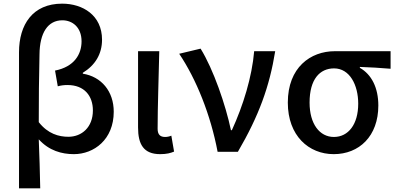

<svg xmlns="http://www.w3.org/2000/svg" viewBox="-20 -830 2170 1050"><path d="M84 200H200C198 110 196 24 192 -68C248 -6 318 13 384 13C494 13 602 -67 602 -219C602 -331 534 -411 433 -427V-432C500 -473 538 -534 538 -613C538 -747 432 -810 320 -810C159 -810 84 -696 84 -544ZM354 -82C302 -82 242 -98 192 -162C192 -286 193 -408 196 -532C197 -651 242 -719 321 -719C376 -719 426 -681 426 -604C426 -534 387 -465 281 -444L296 -358C313 -363 331 -365 349 -365C442 -365 488 -305 488 -226C488 -134 427 -82 354 -82Z M856 13C892 13 913 7 932 -1L917 -88C905 -83 893 -81 883 -81C857 -81 842 -93 842 -126C842 -246 848 -407 851 -550H735V-133C735 -41 765 13 856 13Z M1170 0H1281C1396 -197 1454 -357 1485 -550H1370C1358 -409 1310 -253 1248 -118H1243C1214 -256 1147 -451 1077 -564L960 -536C1053 -398 1132 -202 1170 0Z M1805 13C1944 13 2049 -85 2049 -253C2049 -350 2012 -423 1948 -459V-464C2008 -462 2055 -459 2116 -454V-550H1811C1678 -550 1554 -461 1554 -269C1554 -87 1669 13 1805 13ZM1806 -81C1728 -81 1673 -152 1673 -269C1673 -397 1729 -456 1807 -456C1892 -456 1939 -366 1939 -263C1939 -150 1885 -81 1806 -81Z"/></svg>

Font: Noto Sans CJK JP Medium
Style: Regular
Weight: 500
Designer: Ryoko NISHIZUKA (kana & ideographs); Paul D. Hunt (Latin, Greek & Cyrillic); Wenlong ZHANG (bopomofo); Sandoll Communica
Foundry: Adobe Systems Incorporated
Version: Version 1.004;PS 1.004;hotconv 1.0.82;makeotf.lib2.5.63406